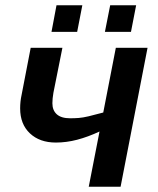

<svg xmlns="http://www.w3.org/2000/svg" viewBox="-20 -710 601 730"><path d="M541 -528.3 438.5 0H317.4L358.4 -210Q314.5 -189.5 273.4 -178.7Q232.4 -168 192.4 -168Q130.9 -168 93.8 -202.9Q56.6 -237.8 56.6 -297.9Q56.6 -324.2 62 -348.6L96.7 -528.3H217.3L183.1 -357.4Q179.2 -335 179.2 -317.4Q179.2 -290.5 196 -275.4Q212.9 -260.3 246.6 -260.3Q263.7 -260.3 279.3 -261.5Q294.9 -262.7 316.7 -267.8Q338.4 -272.9 372.6 -282.2L420.4 -528.3ZM497.6 -689.9 478 -588.9H378.9L398.9 -689.9ZM293 -689.9 273.4 -588.9H175.8L194.8 -689.9Z"/></svg>

Font: Arimo SemiBold
Style: Italic
Weight: 600
Italic angle: -12°
Version: Version 1.33